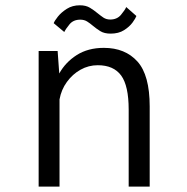

<svg xmlns="http://www.w3.org/2000/svg" viewBox="-20 -688 690 708"><path d="M122.5 0V-500H192.5L198.5 -417Q221.5 -458.5 263 -485Q304.5 -511.5 363 -511.5Q441.5 -511.5 486.8 -461.2Q532 -411 532 -295.5V0H454.5V-284Q454.5 -371.5 426.8 -409.5Q399 -447.5 340.5 -447.5Q306.5 -447.5 277 -431Q247.5 -414.5 226.8 -386Q206 -357.5 199.5 -321.5V0ZM388 -564Q364.5 -564 349.8 -573.2Q335 -582.5 322.5 -593Q312 -602 301.2 -608.8Q290.5 -615.5 276 -615.5Q250.5 -615.5 236.5 -598.5Q222.5 -581.5 217 -570L178 -602.5Q181 -611 193.5 -626.8Q206 -642.5 226.5 -655.5Q247 -668.5 274.5 -668.5Q297 -668.5 312 -659.2Q327 -650 339.5 -639.5Q350.5 -630.5 361.2 -623.2Q372 -616 386.5 -616Q411.5 -616 426 -633.2Q440.5 -650.5 445.5 -662L483 -629Q480 -620.5 468.8 -605Q457.5 -589.5 437.5 -576.8Q417.5 -564 388 -564Z"/></svg>

Font: Trispace Light
Style: Regular
Weight: 300
Designer: Tyler Finck
Foundry: Etcetera Type Company
Version: Version 1.210; ttfautohint (v1.8.3)